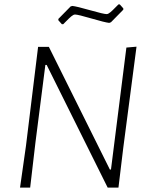

<svg xmlns="http://www.w3.org/2000/svg" viewBox="-20 -852 687 872"><path d="M524 -832 540 -814V-808L484 -751L476 -748Q457 -750 395.5 -768Q334 -786 321 -786Q317 -786 313 -784Q309 -782 303.5 -777.5Q298 -773 293.5 -768.5Q289 -764 281 -756Q273 -748 267 -742H261L245 -760V-766L301 -823L309 -825Q328 -823 389.5 -805.5Q451 -788 464 -788Q468 -788 472 -790Q476 -792 481.5 -796.5Q487 -801 491.5 -805.5Q496 -810 504 -818Q512 -826 518 -832ZM600 -640 540 -182 518 0H469L192 -557H186L141 -205L117 0H71L98 -190L153 -639H202L479 -82H484L554 -636Z"/></svg>

Font: Alegreya Sans Light
Style: Italic
Weight: 300
Italic angle: -7°
Designer: Juan Pablo del Peral
Foundry: Huerta Tipografica
Version: Version 2.007